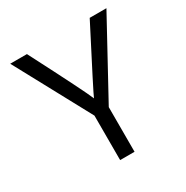

<svg xmlns="http://www.w3.org/2000/svg" viewBox="-156 -804 905 935"><g transform="rotate(-30 296.5 -337.0)"><path d="M336 0H255V-250L26 -674H120Q277 -370 295 -324Q300 -339 473 -674H567L336 -251Z"/></g></svg>

Font: Hind Kochi
Style: Regular
Weight: 400
Designer: Dhruvi Tolia
Foundry: Indian Type Foundry
Version: Version 0.702;PS 1.0;hotconv 1.0.81;makeotf.lib2.5.63406